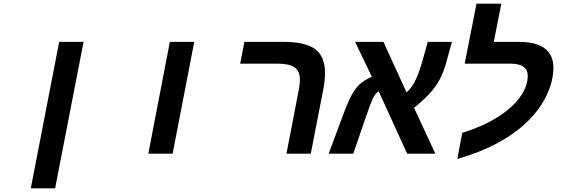

<svg xmlns="http://www.w3.org/2000/svg" viewBox="-20 -833 3040 1041"><path d="M300.8 -606H433.1L278.8 188H147Z M900.9 -606H1033.2L916 0H784.2Z M1665 0H1533.2L1601.1 -352.1Q1606 -379.4 1606 -400.9Q1606 -447.3 1577.4 -467.5Q1548.8 -487.8 1485.4 -487.8H1282.2L1305.2 -606H1516.1Q1636.2 -606 1689.2 -566.2Q1742.2 -526.4 1742.2 -438Q1742.2 -398.4 1733.4 -351.1Z M1905.3 -606H2059.1L2184.1 -332Q2210 -354.5 2229 -390.9Q2248 -427.2 2269.5 -499L2299.3 -606H2430.2L2398.4 -490.2Q2384.8 -441.4 2364.7 -403.8Q2344.7 -366.2 2315.7 -332.8Q2286.6 -299.3 2225.1 -248L2340.3 0H2187.5L2033.2 -337.9Q2016.1 -327.6 2002.9 -301.5Q1989.7 -275.4 1956.1 -176.8L1895.5 0H1762.2L1837.4 -202.1Q1865.7 -279.3 1886.2 -316.9Q1906.7 -354.5 1930.7 -376.5Q1954.6 -398.4 1996.1 -417Z M2841.3 -421.9Q2841.3 -487.8 2747.6 -487.8H2499.5L2563.5 -813H2698.2L2657.2 -606H2792.5Q2980.5 -606 2980.5 -464.8Q2980.5 -396 2944.8 -319.1Q2909.2 -242.2 2841.3 -175.5Q2773.4 -108.9 2676.3 -56.9Q2579.1 -4.9 2459.5 28.8L2486.3 -112.8Q2593.3 -145.5 2673.8 -195.3Q2754.4 -245.1 2797.9 -304.4Q2841.3 -363.8 2841.3 -421.9Z"/></svg>

Font: Liberation Mono
Style: Bold Italic
Weight: 700
Italic angle: -12°
Monospace: yes
Designer: Steve Matteson
Foundry: Ascender Corporation
Version: Version 2.1.5